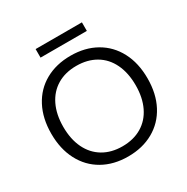

<svg xmlns="http://www.w3.org/2000/svg" viewBox="-197 -1055 1201 1232"><g transform="rotate(-30 403.5 -439.0)"><path d="M47.3 -364.3Q47.3 -477.6 91.5 -561.9Q135.7 -646.3 216.5 -691.6Q297.3 -736.9 403.6 -736.9Q510.9 -736.9 591.3 -691.2Q671.7 -645.6 715.9 -561.6Q760.1 -477.6 760.1 -364.3Q760.1 -251 715.9 -166.9Q671.7 -82.7 590.9 -37.1Q510.1 8.6 403.6 8.6Q296.6 8.6 216.1 -37.1Q135.7 -82.7 91.5 -167.2Q47.3 -251.7 47.3 -364.3ZM672.1 -364.3Q672.1 -455.7 639.6 -523.2Q607.1 -590.7 546.2 -626.4Q485.3 -662 403.6 -662Q321.1 -662 261.1 -626Q201 -590 168.5 -522.9Q136 -455.7 136 -364.3Q136 -272.6 168.5 -205.4Q201 -138.3 261.4 -102.3Q321.9 -66.3 403.6 -66.3Q486 -66.3 546.6 -102.3Q607.1 -138.3 639.6 -205.6Q672.1 -272.9 672.1 -364.3ZM231.9 -885.7H574.9V-822.4H231.9Z"/></g></svg>

Font: Mona Sans VF XLt
Style: Regular
Weight: 200
Designer: Deni Anggara
Foundry: GitHub
Version: Version 2.000;Glyphs 3.2.3 (3260)